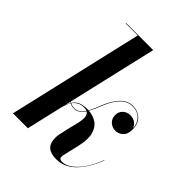

<svg xmlns="http://www.w3.org/2000/svg" viewBox="-213 -871 1001 1001"><g transform="rotate(45 288.0 -370.0)"><path d="M556 -163Q527.5 -88 481.6 -39Q435.8 10 372 10Q332.2 10 311.6 -8.2Q291 -26.5 291 -67Q291 -77 293 -89L304 -140Q309.5 -164.8 317.2 -193.4Q325 -222 325.2 -245.6Q325.5 -269.1 308.9 -278.9Q297.5 -261.5 283.9 -251.8Q270.2 -242 252 -242Q235.1 -242 221.4 -249.8Q214.1 -238.9 209.6 -226.7Q205.1 -214.5 202.1 -203.1L155 0H45L218 -747H129V-750H329L214.8 -257.5Q217.9 -254.9 221.2 -252.9Q237.1 -276.2 258.1 -283.1Q279 -290 303 -290Q307.8 -290 312.5 -289.8Q320.8 -304.2 328.3 -322.2Q335.9 -340.1 344 -360Q365 -411 393.5 -440.5Q422 -470 461 -470Q497.8 -470 521.9 -446.5Q546 -423 546 -381Q546 -345.8 527.6 -329.4Q509.2 -313 486 -313Q462.8 -313 445.4 -328.9Q428 -344.8 428 -371Q428 -395 444.5 -410.5Q461 -426 485 -426Q509 -426 523.8 -413.5Q538.5 -401 543 -386Q541.5 -422 519.6 -444.5Q497.8 -467 461 -467Q423.5 -467 395.8 -438.9Q368 -410.8 347 -359Q338.8 -339 331.1 -321.4Q323.4 -303.9 315.4 -289.6Q347.4 -287.2 373.2 -270.8Q399.1 -254.2 409.6 -218.2Q420.1 -182.1 406 -121L384 -27V-18Q384 -2 404 -2Q432.5 -2 460.6 -23.3Q488.6 -44.6 512.8 -81.3Q537 -118 554 -164ZM286 -284Q263 -284 247.8 -274.8Q232.5 -265.6 222.9 -251.9Q235.5 -245 252 -245Q269.6 -245 282.8 -254.4Q295.9 -263.8 306.5 -280Q298.2 -284 286 -284ZM214.1 -254.8 207.2 -225.2Q212.8 -239.8 219.9 -250.8Q216.9 -252.5 214.1 -254.8Z"/></g></svg>

Font: Bodoni* 72 Medium
Style: Italic
Weight: 500
Italic angle: -13°
Version: Version 1.002; ttfautohint (v0.97) -l 8 -r 50 -G 200 -x 14 -